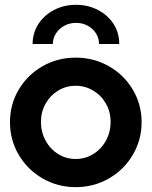

<svg xmlns="http://www.w3.org/2000/svg" viewBox="-20 -771 631 799"><path d="M21.5 -262.7Q21.5 -336.4 57.9 -397.9Q94.2 -459.5 157 -495.4Q219.7 -531.2 294.9 -531.2Q370.1 -531.2 433.1 -495.4Q496.1 -459.5 532.7 -397.9Q569.3 -336.4 569.3 -262.7Q569.3 -189 532.7 -126.7Q496.1 -64.5 433.1 -28.3Q370.1 7.8 294.9 7.8Q220.2 7.8 157.5 -28.3Q94.7 -64.5 58.1 -126.5Q21.5 -188.5 21.5 -262.7ZM440.4 -263.7Q440.4 -305.2 420.9 -339.6Q401.4 -374 367.9 -394Q334.5 -414.1 294.9 -414.1Q254.9 -414.1 221.9 -394Q189 -374 169.7 -339.6Q150.4 -305.2 150.4 -263.7Q150.4 -221.7 169.7 -186Q189 -150.4 222.2 -129.9Q255.4 -109.4 294.9 -109.4Q335 -109.4 368.4 -130.1Q401.9 -150.9 421.1 -186.3Q440.4 -221.7 440.4 -263.7ZM476.1 -587.9H392.1Q392.1 -612.3 379.4 -632.3Q366.7 -652.3 345 -664.1Q323.2 -675.8 296.4 -675.8Q270 -675.8 248 -664.1Q226.1 -652.3 213.1 -632.3Q200.2 -612.3 199.7 -587.9H115.7Q115.7 -633.3 139.6 -670.7Q163.6 -708 204.8 -729.5Q246.1 -751 296.4 -751Q346.2 -751 387.7 -729.5Q429.2 -708 452.9 -670.7Q476.6 -633.3 476.1 -587.9Z"/></svg>

Font: Reddit Sans Chocolate
Style: Bold
Weight: 700
Designer: Stephen Hutchings
Foundry: Reddit
Version: Version 1.011